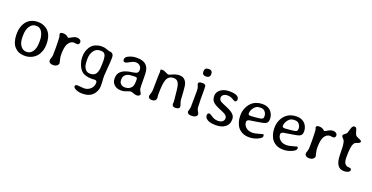

<svg xmlns="http://www.w3.org/2000/svg" viewBox="-29 -1536 5065 2612"><g transform="rotate(20 2503.5 -229.5)"><path d="M136.2 -244.1V-221.7Q136.2 -140.6 169.7 -95.9Q203.1 -51.3 253.4 -51.3H258.3Q310.1 -51.3 343 -99.1Q376 -147 376 -231V-259.3Q376 -330.6 346.9 -380.1Q317.9 -429.7 269.5 -429.7H254.4Q204.6 -429.7 170.4 -379.9Q136.2 -330.1 136.2 -244.1ZM47.4 -218.3V-250Q47.4 -251.5 47.4 -252.4Q47.4 -297.9 63.5 -342.8Q97.7 -438.5 175.8 -470.2Q217.8 -487.3 262.2 -487.3H270Q316.9 -487.3 357.9 -468.8Q477.1 -415.5 477.1 -243.7L476.6 -235.8Q476.6 -184.6 460.9 -140.6Q430.2 -51.8 352.5 -15.1Q304.7 7.8 256.8 7.8H241.2Q157.7 7.8 102.5 -51.3Q76.7 -78.6 62 -125.5Q47.4 -172.4 47.4 -218.3Z M596.7 -434.1Q596.7 -459.5 640.1 -459.5Q683.6 -459.5 710 -434.6Q719.7 -425.3 725.8 -425.3Q731.9 -425.3 768.6 -447Q805.2 -468.8 834.5 -468.8H841.8Q864.7 -468.8 882.1 -456.5Q899.4 -444.3 899.4 -423.8Q899.4 -385.7 863.8 -385.7L820.3 -390.1Q794.4 -390.1 771.7 -373.3Q749 -356.4 734.9 -327.1Q712.4 -280.3 712.4 -175.3Q712.4 -145 722.7 -104Q732.9 -63 732.9 -61.5Q732.9 -40 712.6 -23.4Q692.4 -6.8 662.1 -6.8H645.5Q622.6 -6.8 607.7 -20.3Q592.8 -33.7 592.8 -49.3V-56.6Q592.8 -64.9 600.8 -85.9Q608.9 -106.9 610.8 -129.6Q612.8 -152.3 612.8 -232.9L611.8 -286.6L610.4 -338.9Q610.4 -392.1 603.5 -411.9Q596.7 -431.6 596.7 -434.1Z M1162.1 -68.4H1178.7Q1279.3 -68.4 1279.3 -222.7Q1280.3 -232.4 1280.3 -238.3L1281.2 -264.6V-290.5Q1281.2 -359.9 1263.2 -385.7Q1245.1 -411.6 1206.1 -411.6H1197.8L1192.9 -411.1Q1137.2 -411.1 1102.5 -363.8Q1067.9 -316.4 1067.9 -243.2V-227.1L1069.8 -196.3Q1069.8 -141.1 1096.4 -104.7Q1123 -68.4 1162.1 -68.4ZM993.7 -243.2V-256.8Q993.7 -302.7 1010.3 -346.7Q1042.5 -430.2 1115.2 -457Q1157.2 -472.2 1196.5 -472.2Q1235.8 -472.2 1272.9 -457.5Q1310.1 -442.9 1329.1 -442.9Q1348.1 -442.9 1362.8 -426.5Q1377.4 -410.2 1377.4 -381.3V-356.4Q1377.4 -312.5 1369.1 -224.4Q1360.8 -136.2 1360.8 -108.4Q1360.8 -80.6 1361.8 -64L1364.7 -27.3Q1366.2 -2.4 1366.2 37.6Q1366.2 77.6 1350.1 113.8Q1301.8 222.7 1168.5 222.7H1155.3Q1109.9 222.7 1070.6 204.8Q1031.2 187 1031.2 165.5Q1031.2 139.6 1066.9 139.6L1158.2 147Q1215.3 147 1253.7 109.9Q1292 72.8 1292 20.5Q1292 -12.7 1260.3 -12.7L1219.7 -10.3Q1114.7 -10.3 1066.9 -55.2Q1032.7 -87.4 1013.2 -141.4Q993.7 -195.3 993.7 -243.2Z M1672.9 -55.2H1689Q1736.3 -55.2 1771 -94.2Q1793 -119.1 1793 -178.2L1793.5 -184.6V-208Q1792.5 -213.9 1792.5 -217.3Q1792.5 -238.8 1768.1 -238.8L1761.7 -239.7H1748L1744.6 -239.3L1727.5 -238.3L1714.4 -237.3Q1661.6 -237.3 1629.2 -212.2Q1596.7 -187 1596.7 -146V-131.8Q1597.7 -125 1597.7 -121.6Q1597.7 -97.2 1618.7 -76.2Q1639.6 -55.2 1672.9 -55.2ZM1564.9 -375Q1535.2 -375 1535.2 -408.2Q1535.2 -441.4 1575.7 -461.4Q1631.3 -489.3 1691.9 -489.3H1703.6Q1855 -489.3 1874.5 -359.9Q1879.4 -327.6 1879.4 -230.7Q1879.4 -133.8 1882.6 -112.5Q1885.7 -91.3 1899.7 -70.3Q1913.6 -49.3 1913.6 -38.8Q1913.6 -28.3 1900.6 -18.1Q1887.7 -7.8 1866.9 -7.8Q1846.2 -7.8 1816.7 -19Q1787.1 -30.3 1777.1 -30.3Q1767.1 -30.3 1742.4 -21Q1717.8 -11.7 1696 -4.6Q1674.3 2.4 1641.1 2.4Q1580.6 2.4 1543.7 -32Q1506.8 -66.4 1506.8 -119.1V-130.4Q1506.8 -241.7 1654.8 -274.4Q1664.1 -276.4 1704.1 -282.7Q1744.1 -289.1 1759.8 -295.4Q1788.6 -307.1 1788.6 -345.5Q1788.6 -383.8 1764.6 -405.3Q1740.7 -426.8 1705.8 -426.8Q1670.9 -426.8 1627.4 -400.9Q1584 -375 1564.9 -375Z M2205.6 -431.2Q2272.9 -463.4 2316.9 -463.4H2329.1Q2365.2 -463.4 2390.1 -444.6Q2415 -425.8 2428.7 -393.1Q2442.4 -360.4 2447.3 -268.8Q2452.1 -177.2 2454.3 -155.5Q2456.5 -133.8 2467.3 -106Q2478 -78.1 2478 -65.4Q2478 -27.8 2412.1 -27.8Q2395.5 -27.8 2382.8 -38.1Q2370.1 -48.3 2370.1 -66.9Q2372.6 -85.4 2372.6 -96.2Q2372.6 -106.9 2367.7 -151.4Q2362.8 -195.3 2356.9 -254.9Q2351.1 -314.5 2340.3 -344.7Q2318.8 -402.8 2258.8 -402.8Q2228.5 -402.8 2203.1 -387Q2177.7 -371.1 2164.6 -339.4Q2140.1 -281.7 2140.1 -117.7L2144.5 -67.9Q2144.5 -48.8 2129.4 -33.7Q2114.3 -18.6 2090.8 -18.6H2080.6Q2054.7 -18.6 2042.2 -29.1Q2029.8 -39.6 2029.8 -54.7V-65.9L2043 -109.4Q2048.3 -127.9 2049.8 -152.8Q2051.3 -177.7 2051.3 -250Q2051.3 -322.3 2054 -366.9Q2056.6 -411.6 2056.6 -414.1L2053.2 -440.9Q2053.2 -454.1 2077.1 -454.1Q2101.1 -454.1 2132.3 -437.5Q2163.6 -420.9 2173.8 -420.9Q2184.1 -420.9 2205.6 -431.2Z M2610.4 -631.3 2611.3 -644.5Q2611.3 -650.9 2622.6 -664.8Q2633.8 -678.7 2650.4 -678.7Q2654.3 -679.7 2655.8 -679.7L2663.1 -680.7H2674.3L2687 -678.7Q2700.7 -678.7 2711.4 -665.3Q2722.2 -651.9 2722.2 -633.8V-621.1Q2720.7 -615.2 2720.7 -606.9Q2720.7 -598.6 2707.3 -585.2Q2693.8 -571.8 2668.9 -571.8H2657.2Q2638.2 -571.8 2624 -583.5Q2609.9 -595.2 2609.9 -618.2V-629.4ZM2663.6 -2H2651.9Q2626 -2 2612.5 -14.4Q2599.1 -26.9 2599.1 -38.1Q2599.1 -49.3 2606.9 -74Q2614.7 -98.6 2614.7 -117.2V-142.1L2615.2 -154.8V-200.7L2615.7 -213.9Q2615.7 -230 2615.7 -246.1L2616.2 -259.3Q2616.2 -272 2616.2 -285.2L2616.7 -298.3V-349.6Q2616.7 -389.6 2606 -410.2Q2595.2 -430.7 2595.2 -435.1V-444.8Q2595.2 -471.7 2646 -471.7H2657.2Q2691.4 -471.7 2701.2 -447.8Q2704.1 -440.4 2704.1 -321.3L2703.6 -308.6V-263.2L2704.6 -231.4L2706.1 -200.7Q2707 -189 2707 -153.6Q2707 -118.2 2724.1 -91.3Q2741.2 -64.5 2741.2 -54.2V-48.8Q2741.2 -27.8 2720 -14.9Q2698.7 -2 2663.6 -2Z M3035.2 -492.2Q3177.2 -492.2 3177.2 -422.9Q3177.2 -389.6 3146.5 -389.6Q3141.1 -389.6 3121.6 -401.1Q3102.1 -412.6 3097.7 -415Q3067.4 -430.2 3031.7 -430.2Q2996.1 -430.2 2973.4 -413.3Q2950.7 -396.5 2950.7 -368.9Q2950.7 -341.3 2975.6 -321.8Q2988.3 -312 3063 -281Q3137.7 -250 3169.7 -220Q3201.7 -189.9 3201.7 -148.7Q3201.7 -107.4 3188.7 -79.3Q3175.8 -51.3 3144.5 -28.8Q3096.7 5.4 3015.6 5.4Q2934.6 5.4 2894.8 -18.8Q2855 -43 2855 -78.9Q2855 -114.7 2886.7 -114.7Q2894.5 -114.7 2923.8 -93.8Q2971.2 -60.1 3019 -60.1Q3066.9 -60.1 3088.9 -79.3Q3110.8 -98.6 3110.8 -127.9Q3110.8 -157.2 3077.1 -180.2Q3061.5 -190.9 2992.4 -218.8Q2923.3 -246.6 2892.3 -276.9Q2861.3 -307.1 2861.3 -362.5Q2861.3 -418 2909.7 -455.1Q2958.5 -492.2 3035.2 -492.2Z M3599.1 -327.1V-339.4Q3599.1 -370.1 3577.4 -398.2Q3555.7 -426.3 3517.1 -426.3H3501Q3494.1 -425.3 3491.2 -425.3Q3449.2 -425.3 3417 -383.8Q3384.8 -342.3 3384.8 -298.8V-295.9Q3384.8 -274.4 3422.4 -274.4L3425.3 -274.9L3472.2 -278.3Q3496.1 -281.7 3507.3 -281.7L3522.9 -283.7Q3559.6 -283.7 3585.9 -298.3Q3599.1 -305.7 3599.1 -327.1ZM3504.9 4.9H3494.1Q3397.9 4.9 3339.8 -61Q3315.9 -88.4 3301 -133.1Q3286.1 -177.7 3286.1 -224.1V-234.9Q3286.1 -236.3 3286.1 -237.8Q3286.1 -292.5 3305.2 -337.9Q3346.2 -438 3435.5 -469.2Q3473.6 -482.9 3518.6 -482.9Q3627 -482.9 3668 -394.5Q3682.6 -362.8 3682.6 -330.1V-319.8Q3682.6 -271.5 3643.6 -254.4Q3616.2 -242.2 3524.4 -228.8Q3432.6 -215.3 3422.9 -212.9Q3388.2 -203.6 3388.2 -178.2Q3388.2 -126.5 3435.5 -91.8Q3467.3 -68.4 3524.9 -68.4Q3550.3 -68.4 3605 -84.2Q3659.7 -100.1 3664.6 -100.1Q3678.2 -100.1 3678.2 -73.7Q3678.2 -47.4 3619.6 -21.2Q3561 4.9 3504.9 4.9Z M4092.8 -327.1V-339.4Q4092.8 -370.1 4071 -398.2Q4049.3 -426.3 4010.7 -426.3H3994.6Q3987.8 -425.3 3984.9 -425.3Q3942.9 -425.3 3910.6 -383.8Q3878.4 -342.3 3878.4 -298.8V-295.9Q3878.4 -274.4 3916 -274.4L3918.9 -274.9L3965.8 -278.3Q3989.7 -281.7 4001 -281.7L4016.6 -283.7Q4053.2 -283.7 4079.6 -298.3Q4092.8 -305.7 4092.8 -327.1ZM3998.5 4.9H3987.8Q3891.6 4.9 3833.5 -61Q3809.6 -88.4 3794.7 -133.1Q3779.8 -177.7 3779.8 -224.1V-234.9Q3779.8 -236.3 3779.8 -237.8Q3779.8 -292.5 3798.8 -337.9Q3839.8 -438 3929.2 -469.2Q3967.3 -482.9 4012.2 -482.9Q4120.6 -482.9 4161.6 -394.5Q4176.3 -362.8 4176.3 -330.1V-319.8Q4176.3 -271.5 4137.2 -254.4Q4109.9 -242.2 4018.1 -228.8Q3926.3 -215.3 3916.5 -212.9Q3881.8 -203.6 3881.8 -178.2Q3881.8 -126.5 3929.2 -91.8Q3960.9 -68.4 4018.6 -68.4Q4043.9 -68.4 4098.6 -84.2Q4153.3 -100.1 4158.2 -100.1Q4171.9 -100.1 4171.9 -73.7Q4171.9 -47.4 4113.3 -21.2Q4054.7 4.9 3998.5 4.9Z M4304.2 -434.1Q4304.2 -459.5 4347.7 -459.5Q4391.1 -459.5 4417.5 -434.6Q4427.2 -425.3 4433.3 -425.3Q4439.5 -425.3 4476.1 -447Q4512.7 -468.8 4542 -468.8H4549.3Q4572.3 -468.8 4589.6 -456.5Q4606.9 -444.3 4606.9 -423.8Q4606.9 -385.7 4571.3 -385.7L4527.8 -390.1Q4502 -390.1 4479.2 -373.3Q4456.5 -356.4 4442.4 -327.1Q4419.9 -280.3 4419.9 -175.3Q4419.9 -145 4430.2 -104Q4440.4 -63 4440.4 -61.5Q4440.4 -40 4420.2 -23.4Q4399.9 -6.8 4369.6 -6.8H4353Q4330.1 -6.8 4315.2 -20.3Q4300.3 -33.7 4300.3 -49.3V-56.6Q4300.3 -64.9 4308.3 -85.9Q4316.4 -106.9 4318.4 -129.6Q4320.3 -152.3 4320.3 -232.9L4319.3 -286.6L4317.9 -338.9Q4317.9 -392.1 4311 -411.9Q4304.2 -431.6 4304.2 -434.1Z M4741.2 -259.3Q4741.2 -341.3 4727.1 -385.3Q4721.2 -403.8 4703.1 -419.9Q4685.1 -436 4685.1 -446.8V-453.1Q4685.1 -465.8 4707.3 -481.7Q4729.5 -497.6 4734.1 -504.6Q4738.8 -511.7 4745.8 -540.8Q4752.9 -569.8 4761.2 -589.8Q4775.4 -623 4796.6 -623Q4817.9 -623 4825.7 -611.3Q4833.5 -599.6 4842.3 -564.7Q4851.1 -529.8 4862.5 -515.9Q4874 -502 4911.9 -488.3Q4949.7 -474.6 4949.7 -458.5Q4949.7 -438 4912.4 -427.2Q4875 -416.5 4862.8 -394.5Q4836.4 -347.2 4836.4 -199.7Q4836.4 -130.4 4854.2 -106Q4872.1 -81.5 4894.5 -77.1Q4897 -76.7 4917.7 -74.5Q4938.5 -72.3 4945.6 -67.6Q4952.6 -63 4952.6 -45.9Q4952.6 -28.8 4928.7 -16.1Q4904.8 -3.4 4874 -3.4H4865.2Q4743.2 -3.4 4743.2 -199.2L4742.7 -209.5Q4741.2 -240.2 4741.2 -259.3Z"/></g></svg>

Font: Averia Libre Light
Style: Regular
Weight: 300
Version: Version 1.002